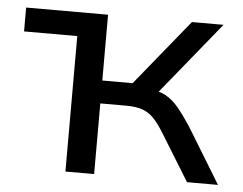

<svg xmlns="http://www.w3.org/2000/svg" viewBox="-42 -544 750 593"><g transform="rotate(5 333.0 -247.0)"><path d="M181 0V-420H16V-494H270V-290H364L530 -494H628L432 -253L416 -277Q446 -274 467.5 -262.5Q489 -251 507.5 -229Q526 -207 549 -172L654 0H558L468 -146Q452 -172 437 -188Q422 -204 402 -211.5Q382 -219 351 -219H270V0Z"/></g></svg>

Font: Nunito Sans 8pt
Style: Regular
Weight: 400
Version: Version 3.101;gftools[0.9.27]